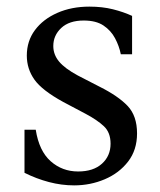

<svg xmlns="http://www.w3.org/2000/svg" viewBox="-20 -550 482 580"><path d="M204 10Q166 10 128 0Q90 -10 54 -28V-158H88Q98 -94 133 -63Q168 -32 216 -32Q262 -32 288 -55.5Q314 -79 314 -116Q314 -150 293.5 -169Q273 -188 239 -206L171 -242Q107 -277 84 -309.5Q61 -342 61 -382Q61 -426 85.5 -459Q110 -492 153 -511Q196 -530 250 -530Q289 -530 321 -522Q353 -514 379 -502V-386H345Q340 -411 327.5 -434.5Q315 -458 292.5 -473Q270 -488 233 -488Q189 -488 165 -465.5Q141 -443 141 -411Q141 -385 158.5 -364Q176 -343 215 -322L281 -288Q337 -260 365.5 -230Q394 -200 394 -147Q394 -97 367 -62Q340 -27 296.5 -8.5Q253 10 204 10Z"/></svg>

Font: Hedvig Letters Serif 18pt
Style: Regular
Weight: 400
Designer: Alexander Örn & Tor Weibull
Foundry: Kanon Foundry
Version: Version 1.000